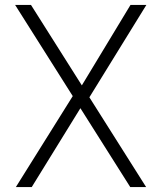

<svg xmlns="http://www.w3.org/2000/svg" viewBox="-20 -754 651 774"><path d="M505 0 41 -734H105L569 0ZM44 0 281 -379 311 -329 108 0ZM330 -345 304 -400 506 -734H570Z"/></svg>

Font: Exo Thin Light
Style: Regular
Weight: 300
Version: Version 2.000